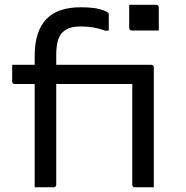

<svg xmlns="http://www.w3.org/2000/svg" viewBox="-20 -795 790 815"><path d="M31.7 -519.8H558.3Q562.3 -519.8 564.3 -518.3Q566.3 -516.8 567.8 -514.8Q569.3 -512.8 569.3 -508.8Q569.3 -490.1 569.3 -473.8Q569.3 -457.5 569.3 -438.3H42.7Q39.7 -438.3 37.2 -439.8Q34.7 -441.3 33.2 -443.8Q31.7 -446.3 31.7 -449.3Q31.7 -468.5 31.7 -484.8Q31.7 -501.1 31.7 -519.8ZM218.7 -11Q218.7 -6.4 215.7 -3.2Q212.7 0 207.7 0Q186.9 0 167.4 0Q148 0 127.2 0Q127.2 -25 127.2 -49.7Q127.2 -74.4 127.2 -99.4Q127.2 -165.3 127.2 -220.8Q127.2 -276.2 127.2 -328.1Q127.2 -380.1 127.2 -435.5Q127.2 -490.9 127.2 -556.8Q127.2 -610.3 139.7 -649.3Q152.2 -688.2 176.7 -713.9Q201.3 -739.7 237.8 -751.9Q274.4 -764.1 322.6 -764.1Q373.5 -764.1 402.3 -756.4Q431.1 -748.6 438.7 -740.6Q440.7 -739.6 441.2 -737.4Q441.7 -735.1 441.7 -732.6Q441.7 -716.3 441.7 -698.9Q441.7 -681.5 441.7 -664.8H426.4Q399.2 -674.7 375.2 -678.7Q351.2 -682.7 323.4 -682.7Q294.9 -682.7 276.9 -676.6Q258.9 -670.4 245.8 -658.3Q230.9 -643.5 224.8 -619.5Q218.7 -595.5 218.7 -559.5Q218.7 -520.8 218.7 -476Q218.7 -431.1 218.7 -383Q218.7 -335 218.7 -285.5Q218.7 -236.1 218.7 -187.8Q218.7 -139.4 218.7 -94.6Q218.7 -49.7 218.7 -11ZM528.4 -774.5Q542.3 -774.5 556.7 -774.5Q571 -774.5 585.7 -774.5Q600.4 -774.5 614.7 -774.5Q629 -774.5 643 -774.5Q648 -774.5 651 -771.5Q654 -768.5 654 -763.5V-665.5Q640 -665.5 625.7 -665.5Q611.4 -665.5 596.7 -665.5Q582 -665.5 567.7 -665.5Q553.3 -665.5 539.4 -665.5Q534.4 -665.5 531.4 -668.5Q528.4 -671.5 528.4 -676.5ZM541.4 -519.8Q545.6 -519.8 555.8 -519.8Q566 -519.8 578.8 -519.8Q591.7 -519.8 603.6 -519.8Q615.5 -519.8 621.9 -519.8Q625.9 -519.8 627.9 -518.3Q629.9 -516.8 631.4 -514.8Q632.9 -512.8 632.9 -508.8Q632.9 -469.9 632.9 -419.6Q632.9 -369.2 632.9 -314.4Q632.9 -259.7 632.9 -205.2Q632.9 -150.7 632.9 -103.1Q632.9 -85.9 632.9 -68.8Q632.9 -51.8 632.9 -34.7Q632.9 -17.6 632.9 0Q611.7 0 592.8 0Q574 0 552.4 0Q547.4 0 544.4 -3Q541.4 -6 541.4 -11Q541.4 -41.4 541.4 -84.3Q541.4 -127.1 541.4 -175.7Q541.4 -224.3 541.4 -273Q541.4 -321.8 541.4 -364.8Q541.4 -407.9 541.4 -438.3Q541.4 -452.1 541.4 -465.7Q541.4 -479.3 541.4 -492.9Q541.4 -506.4 541.4 -519.8Z"/></svg>

Font: Recursive Sans Linear Light
Style: Regular
Weight: 300
Version: Version 1.085